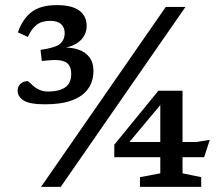

<svg xmlns="http://www.w3.org/2000/svg" viewBox="-20 -731 872 751"><path d="M140.5 0 628.5 -704H705.5L217.5 0ZM156.5 -323Q96 -323 72.5 -338Q49 -353 49 -376Q49 -393 60 -403.2Q71 -413.5 87.5 -413.5Q91 -413.5 96.8 -407.5Q102.5 -401.5 111.8 -393.5Q121 -385.5 135.2 -379.2Q149.5 -373 169 -373Q210.5 -373 234.5 -389Q258.5 -405 258.5 -442.5Q258.5 -462 250.5 -475.2Q242.5 -488.5 222.2 -493.5Q202 -498.5 165 -494.5L143.5 -492.5L138.5 -536Q196.5 -544 214.8 -559.5Q233 -575 233 -602.5Q233 -623.5 219 -636.5Q205 -649.5 176.5 -649.5Q143.5 -649.5 123.2 -633.8Q103 -618 89 -586.5L50 -604.5Q68.5 -657.5 103.8 -684.2Q139 -711 202 -711Q261.5 -711 290.2 -689.5Q319 -668 319 -630Q319 -595 292.8 -571Q266.5 -547 214 -541L211.5 -544.5Q254 -547.5 283.8 -538Q313.5 -528.5 329.5 -507.5Q345.5 -486.5 345.5 -454Q345.5 -414 325.2 -384.5Q305 -355 263 -339Q221 -323 156.5 -323ZM607 -341.5 628.5 -346 461 -145.5 456.5 -175.5H746.5L800.5 -184L778.5 -116H427V-165L599.5 -376H694V-53L767 -38V0H527.5V-38L607 -53Z"/></svg>

Font: Newsreader 7pt
Style: Regular
Weight: 400
Designer: Hugues Gentile
Foundry: Production Type
Version: Version 1.003